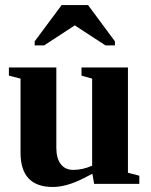

<svg xmlns="http://www.w3.org/2000/svg" viewBox="-20 -725 596 757"><path d="M344.2 -40 311 -22.9Q242.7 12.2 188 12.2Q61 12.2 61 -123V-415L15.1 -426.8V-459H202.1V-142.1Q202.1 -101.1 219.5 -78.1Q236.8 -55.2 269 -55.2Q306.2 -55.2 343.3 -71.8V-415L301.3 -426.8V-459H484.4V-43.9L529.3 -32.2V0H351.1ZM116.7 -545.9V-562L223.1 -705.1H327.1L433.1 -562V-545.9H396L274.9 -625L153.8 -545.9Z"/></svg>

Font: Liberation Serif
Style: Bold
Weight: 700
Designer: Steve Matteson
Foundry: Ascender Corporation
Version: Version 2.1.5